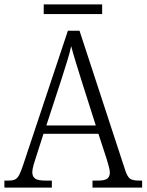

<svg xmlns="http://www.w3.org/2000/svg" viewBox="-21 -854 667 874"><path d="M-1 0V-32H17Q36 -32 47 -37Q58 -42 66 -57Q74 -72 84 -102L288 -714H341L549 -79Q559 -49 571 -40.5Q583 -32 612 -32H626V0H400V-32H425Q456 -32 467.5 -41Q479 -50 479 -69Q479 -80 473.5 -99Q468 -118 464 -132L427 -245H177L143 -139Q138 -125 132 -104Q126 -83 126 -70Q126 -51 138.5 -41.5Q151 -32 184 -32H215V0ZM190 -283H415L351 -484Q337 -529 324 -571Q311 -613 303 -644Q297 -615 284.5 -575Q272 -535 259 -494ZM178 -790V-834H444V-790Z"/></svg>

Font: Noto Serif Ethiopic SemiCondensed Light
Style: Regular
Weight: 300
Width: 4
Designer: Monotype Design Team
Foundry: Monotype Imaging Inc.
Version: Version 2.102; ttfautohint (v1.8.4.7-5d5b)